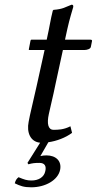

<svg xmlns="http://www.w3.org/2000/svg" viewBox="-20 -598 412 818"><path d="M148 96C171 96 178 110 173 131C168 157 144 171 114 171C94 171 83 167 59 157C50 164 46 171 43 183C66 194 81 200 113 200C174 200 227 169 236 126C244 88 218 64 178 64C169 64 160 65 152 67L186 8C221 3 259 -11 287 -32L280 -60C251 -45 226 -45 209 -45C209 -45 208 -45 208 -45C185 -45 179 -71 188 -112C194 -142 205 -182 217 -242L248 -385H340C350 -385 365 -389 367 -398L372 -423C373 -427 370 -429 365 -429H257C273 -504 275 -510 292 -568C293 -575 291 -578 285 -578C258 -568 249 -559 208 -556L205 -553C195 -514 192 -487 179 -429H114C112 -429 111 -428 110 -425L103 -389C102 -386 103 -385 106 -385H170L136 -231C123 -171 107 -109 102 -79C93 -34 109 6 151 10L97 96L101 102C118 97 129 96 148 96Z"/></svg>

Font: Libertinus Sans
Style: Italic
Weight: 400
Italic angle: -12°
Designer: Philipp H. Poll, Khaled Hosny
Foundry: Caleb Maclennan
Version: Version 7.050;RELEASE